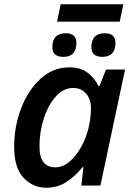

<svg xmlns="http://www.w3.org/2000/svg" viewBox="-20 -865 620 895"><path d="M195 10Q250 10 291.5 -18Q333 -46 365 -86H369L359 0H448L563 -541H474L444 -464H439Q422 -500 389 -525.5Q356 -551 304 -551Q227 -551 169 -498Q111 -445 78.5 -360Q46 -275 46 -180Q46 -82 90 -36Q134 10 195 10ZM238 -85Q164 -85 164 -182Q164 -251 184.5 -313.5Q205 -376 240.5 -415.5Q276 -455 321 -455Q359 -455 381.5 -428.5Q404 -402 404 -361Q404 -315 393 -270Q375 -195 331.5 -140Q288 -85 238 -85ZM246 -764H538L555 -845H263ZM276 -600Q336 -600 336 -665Q336 -710 287 -710Q224 -710 224 -645Q224 -600 276 -600ZM457 -600Q518 -600 518 -665Q518 -710 469 -710Q406 -710 406 -645Q406 -600 457 -600Z"/></svg>

Font: Noto Sans UI Medium
Style: Italic
Weight: 500
Italic angle: -12°
Designer: Monotype Design Team
Foundry: Monotype Imaging Inc.
Version: Version 1.901